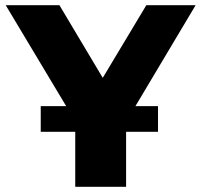

<svg xmlns="http://www.w3.org/2000/svg" viewBox="-20 -720 776 740"><path d="M589 -311H502L734 -700H544L376 -420L209 -700H2L235 -311H137V-212H270V0H466V-212H589Z"/></svg>

Font: Montserrat-Alt1 ExtBd
Style: Regular
Weight: 800
Designer: Differentunic
Foundry: Differentunic
Version: Version 7.222